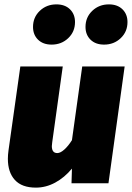

<svg xmlns="http://www.w3.org/2000/svg" viewBox="-20 -838 603 878"><path d="M16 -112Q16 -130 19 -151L73 -534H267L219 -189Q217 -175 217 -170Q217 -138 242 -138Q256 -138 274 -154Q292 -170 309 -197L356 -534H550L476 0H307L309 -67Q275 -26 232.5 -3Q190 20 144 20Q80 20 48 -15Q16 -50 16 -112ZM131 -715Q131 -759 162 -788.5Q193 -818 238 -818Q277 -818 300 -795.5Q323 -773 323 -737Q323 -693 292 -663.5Q261 -634 216 -634Q177 -634 154 -656.5Q131 -679 131 -715ZM371 -715Q371 -759 402 -788.5Q433 -818 478 -818Q517 -818 540 -795.5Q563 -773 563 -737Q563 -693 532 -663.5Q501 -634 456 -634Q417 -634 394 -656.5Q371 -679 371 -715Z"/></svg>

Font: Fira Sans Black
Style: Italic
Weight: 900
Italic angle: -8°
Designer: Carrois Corporate & Edenspiekermann AG
Foundry: Carrois Corporate GbR & Edenspiekermann AG
Version: Version 4.203